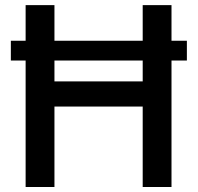

<svg xmlns="http://www.w3.org/2000/svg" viewBox="-20 -748 790 768"><path d="M727.5 -585H666V-727.5H550.8V-585H197.8V-727.5H82.5V-585H23.4V-505.9H82.5V0H197.8V-321.8H550.8V0H666V-505.9H727.5ZM197.8 -422.4V-505.9H550.8V-422.4Z"/></svg>

Font: Raveo Display Display Medium
Style: Regular
Weight: 500
Designer: Jakub Foglar, Rasmus Andersson (Inter)
Foundry: Jakubfoglar.com
Version: Version 1.100;Glyphs 3.2.3 (3260)